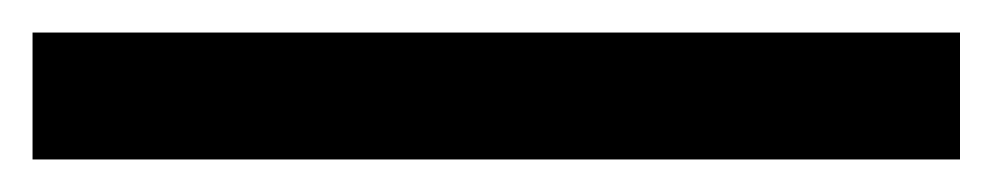

<svg xmlns="http://www.w3.org/2000/svg" viewBox="-20 106 611 118"><path d="M0 126V204H570V126Z"/></svg>

Font: Argentum Sans Medium
Style: Regular
Weight: 500
Designer: Julieta Ulanovsky
Foundry: Julieta Ulanovsky
Version: Version 5.001;January 29, 2019;FontCreator 11.5.0.2425 64-bi